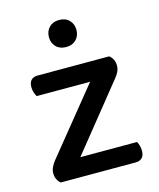

<svg xmlns="http://www.w3.org/2000/svg" viewBox="-104 -748 679 822"><g transform="rotate(-15 236.0 -337.0)"><path d="M63 0Q42 -18 42 -46Q42 -60 48.5 -73.5Q55 -87 64 -98L296 -384H59Q55 -391 51 -402Q47 -413 47 -426Q47 -448 57.5 -458Q68 -468 85 -468H403Q425 -451 425 -421Q425 -407 419 -394.5Q413 -382 403 -370L172 -83H423Q427 -77 430.5 -66Q434 -55 434 -42Q434 -20 423.5 -10Q413 0 396 0ZM297 -614Q297 -588 280.5 -571Q264 -554 236 -554Q208 -554 191.5 -571Q175 -588 175 -614Q175 -640 191.5 -657Q208 -674 236 -674Q264 -674 280.5 -657Q297 -640 297 -614Z"/></g></svg>

Font: Baloo Thambi 2 Medium
Style: Regular
Weight: 500
Designer: Aadarsh Rajan and Ek Type
Foundry: Ek Type
Version: Version 1.640;hotconv 1.0.111;makeotfexe 2.5.65597; ttfautoh